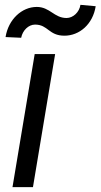

<svg xmlns="http://www.w3.org/2000/svg" viewBox="-20 -767 412 787"><path d="M31.2 0H115.1L206 -545.5H122.2ZM2.8 -615.1 66.8 -612.2C72.4 -642 96.6 -666.2 123.6 -666.2C177.6 -666.2 179 -620.7 244.3 -620.7C305.4 -620.7 360.8 -667.6 372.2 -741.5L309.7 -747.2C305.4 -717.3 279.8 -693.2 252.8 -693.2C201.7 -693.2 184.7 -738.6 130.7 -738.6C69.6 -738.6 14.2 -687.5 2.8 -615.1Z"/></svg>

Font: Margiela Sans
Style: Italic
Weight: 400
Italic angle: -9.39999°
Designer: Stefan Endress, Andreas Faust
Version: Version 1.100;FEAKit 1.0